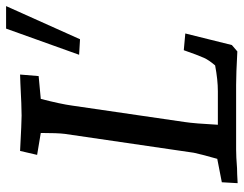

<svg xmlns="http://www.w3.org/2000/svg" viewBox="-105 -691 801 631"><g transform="rotate(-90 295.5 -375.5)"><path d="M12 -47 89 -62Q105 -119 109 -139L171 -563Q174 -587 174 -642L102 -654L115 -710Q210 -705 231 -705Q261 -705 337 -709L366 -710L361 -649L286 -642Q269 -576 264 -539L210 -169Q205 -136 201 -60H311Q349 -60 396 -69Q414 -90 421 -106Q430 -126 446 -172L501 -167L463 -14L442 4Q368 0 332 0H120Q96 0 58 3Q43 3 9 5ZM431 -516 517 -756H591L482 -513Z"/></g></svg>

Font: Andada Pro Medium
Style: Italic
Weight: 500
Italic angle: -7°
Designer: Carolina Giovagnoli
Foundry: Huerta Tipografica
Version: Version 3.005; ttfautohint (v1.8.4)